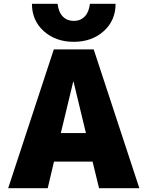

<svg xmlns="http://www.w3.org/2000/svg" viewBox="-20 -990 776 1010"><path d="M148 -970H283Q288 -926 310.5 -903Q333 -880 368 -880Q403 -880 425.5 -903Q448 -926 453 -970H588Q588 -882 525.5 -826Q463 -770 368 -770Q273 -770 210.5 -826Q148 -882 148 -970ZM300 -290H432L367 -560H365ZM264 -140 231 0H23L263 -730H473L713 0H501L467 -140Z"/></svg>

Font: Mplus 1p Black
Style: Regular
Weight: 900
Version: Version 1.061